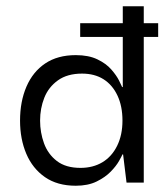

<svg xmlns="http://www.w3.org/2000/svg" viewBox="-20 -583 529 613"><path d="M222 10Q163 10 123.5 -17.5Q84 -45 64 -92Q44 -139 44 -198Q44 -259 64.5 -306.5Q85 -354 124.5 -380.5Q164 -407 222 -407Q263 -407 291 -393.5Q319 -380 335.5 -361Q352 -342 360 -326Q368 -310 370 -305H372V-563H439V0H384L373 -90H371Q369 -85 360 -69Q351 -53 333.5 -35Q316 -17 288.5 -3.5Q261 10 222 10ZM237 -47Q277 -47 307 -65Q337 -83 354 -117.5Q371 -152 371 -198Q371 -244 355 -278Q339 -312 310.5 -330Q282 -348 242 -348Q195 -348 165 -326.5Q135 -305 121.5 -271Q108 -237 108 -198Q108 -160 120.5 -125.5Q133 -91 161.5 -69Q190 -47 237 -47ZM236 -465V-509H485V-465Z"/></svg>

Font: Darker Grotesque Light Medium
Style: Regular
Weight: 500
Version: Version 1.000;gftools[0.9.28]